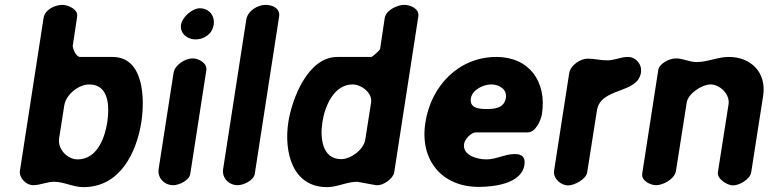

<svg xmlns="http://www.w3.org/2000/svg" viewBox="-20 -761 3159 789"><path d="M202 -14C244 -14 279 8 323 8C473 8 541 -133 561 -260C575 -353 573 -527 442 -527H309C291 -527 278 -565 279 -573L297 -693C302 -724 258 -741 236 -741C207 -741 164 -722 159 -687L62 -60C57 -30 88 0 116 0C145 0 173 -14 202 -14ZM347 -414C429 -414 430 -321 421 -260C412 -199 381 -106 299 -106C256 -106 216 -149 223 -193L244 -327C251 -373 303 -414 347 -414Z M772 -521C741 -521 698 -495 693 -460L632 -67C626 -29 656 0 692 0C715 0 758 -19 762 -47L828 -473C832 -502 796 -521 772 -521ZM724 -660C718 -623 751 -599 783 -599C819 -599 852 -621 858 -659C864 -695 840 -727 801 -727C770 -727 729 -691 724 -660Z M1072 -741C1040 -741 998 -718 992 -680L897 -67C891 -29 921 0 957 0C980 0 1023 -19 1027 -47L1127 -693C1132 -728 1098 -741 1072 -741Z M1507 -527H1367C1242 -527 1179 -349 1165 -260C1146 -137 1181 8 1324 8C1366 8 1406 -14 1447 -14C1449 -14 1454 -13 1454 -13C1461 -12 1518 -1 1525 0H1533C1556 0 1596 -27 1600 -53L1699 -693C1704 -726 1666 -741 1641 -741C1614 -741 1566 -720 1561 -687L1542 -560C1541 -554 1509 -527 1507 -527ZM1305 -260C1314 -320 1350 -414 1429 -414C1464 -414 1511 -380 1505 -340L1481 -187C1474 -145 1421 -107 1382 -107C1302 -107 1295 -198 1305 -260Z M1728 -257C1704 -104 1795 7 1947 7C2004 7 2123 -4 2135 -83C2140 -114 2126 -128 2095 -128C2056 -128 2019 -106 1979 -106C1942 -106 1880 -122 1887 -170C1890 -188 1915 -217 1936 -217H2149C2182 -217 2203 -268 2207 -292C2228 -425 2155 -527 2020 -527C1865 -527 1751 -408 1728 -257ZM1915 -357C1921 -393 1967 -414 1999 -414C2032 -414 2064 -394 2059 -359C2052 -317 2014 -313 1980 -313C1948 -313 1909 -316 1915 -357Z M2395 -520C2365 -520 2324 -493 2319 -460L2257 -60C2252 -27 2285 1 2315 1C2339 1 2389 -24 2393 -53L2433 -307C2448 -404 2600 -373 2614 -463C2619 -497 2593 -527 2560 -527C2532 -527 2505 -513 2476 -513C2447 -513 2423 -520 2395 -520Z M2757 -521C2733 -521 2689 -501 2685 -473L2619 -47C2615 -19 2652 0 2676 0C2705 0 2753 -25 2758 -60L2802 -340C2808 -377 2865 -414 2900 -414C2938 -414 2980 -374 2974 -333L2930 -53C2926 -25 2970 1 2992 1C3017 1 3062 -23 3067 -53L3116 -367C3131 -463 3066 -527 2975 -527C2929 -527 2888 -506 2843 -506C2812 -506 2788 -521 2757 -521Z"/></svg>

Font: Asimov Print
Style: Regular
Weight: 500
Designer: Google
Version: Version 2.000980: 2014